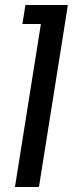

<svg xmlns="http://www.w3.org/2000/svg" viewBox="-20 -750 326 770"><path d="M136.2 0H40L144 -653.8H69.8L82 -730H252L240.2 -653.8Z"/></svg>

Font: Sora Italic
Style: Regular
Weight: 400
Designer: Jonathan Barnbrook, Julián Moncada
Foundry: Barnbrook Fonts
Version: Version 2.000